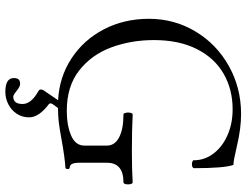

<svg xmlns="http://www.w3.org/2000/svg" viewBox="-122 -594 928 723"><g transform="rotate(90 341.5 -232.0)"><path d="M273.4 179.2Q273.4 167 278.6 161.4Q283.7 155.8 295.9 155.8Q305.7 155.8 321.8 168.9Q337.4 181.6 343.3 181.6Q371.1 181.6 371.1 146.5Q371.1 114.7 325.2 88.4Q316.4 83.5 316.4 79.1Q316.4 74.2 318.4 69.3L356.9 12.7Q270 8.3 200 -37.4Q129.9 -83 90.1 -159.4Q50.3 -235.8 50.3 -329.1Q50.3 -424.8 97.9 -504.4Q145.5 -584 227.8 -630.1Q310.1 -676.3 408.7 -676.3Q462.9 -676.3 524.9 -661.6Q559.6 -653.8 575.7 -650.6Q591.8 -647.5 600.6 -647.5Q612.8 -612.3 612.8 -500Q612.8 -495.6 608.6 -493.4Q604.5 -491.2 598.6 -491.2Q592.3 -491.2 587.4 -493.2Q582.5 -495.1 583 -498Q583 -539.1 557.6 -572.5Q532.2 -606 488.5 -625.2Q444.8 -644.5 391.1 -644.5Q316.4 -644.5 257.3 -610.6Q198.2 -576.7 164.3 -509.8Q130.4 -442.9 130.4 -348.1Q130.4 -262.7 157.7 -188.2Q185.1 -113.8 244.6 -66.9Q304.2 -20 396.5 -20Q452.1 -20 490 -36.4Q527.8 -52.7 527.8 -86.4V-170.9Q527.8 -200.7 496.8 -217Q465.8 -233.4 410.6 -233.4Q407.2 -233.4 405.3 -238.5Q403.3 -243.7 403.3 -251Q403.3 -258.3 405.3 -263.2Q407.2 -268.1 410.6 -268.1Q466.3 -265.1 550.3 -265.1Q620.1 -265.1 666 -268.1Q669.9 -268.1 671.9 -262.9Q673.8 -257.8 673.8 -250.5Q673.8 -243.2 671.9 -238.3Q669.9 -233.4 666 -233.4Q592.3 -233.4 592.3 -170.9V-67.9Q592.3 -31.2 609.4 -31.2Q616.2 -31.2 616.2 -22.9Q616.2 -19.5 614.5 -17.1Q612.8 -14.6 609.9 -14.6Q598.6 -14.6 565.2 -10Q531.7 -5.4 506.3 -0.5Q460.4 7.8 438.7 10.3Q417 12.7 386.2 13.2L370.6 34.7Q368.7 38.6 368.7 41.5Q368.7 44.4 371.6 47.4Q421.4 85 421.4 121.6Q421.4 148.4 407.5 168.9Q393.6 189.5 371.6 200.4Q349.6 211.4 325.2 211.4Q273.4 211.4 273.4 179.2Z"/></g></svg>

Font: JuniusX Light
Style: Regular
Weight: 300
Designer: Peter S. Baker
Foundry: Briery Creek Software
Version: Version 1.008